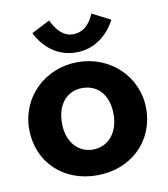

<svg xmlns="http://www.w3.org/2000/svg" viewBox="-79 -746 721 824"><g transform="rotate(-10 281.5 -334.0)"><path d="M374 -677C353 -626 321 -603 282 -603C243 -603 215 -629 190 -679L110 -638C147 -565 208 -524 282 -524C355 -524 417 -565 454 -636ZM280 11C423 11 535 -89 535 -235C535 -373 423 -482 280 -482C136 -482 25 -373 25 -235C25 -87 135 12 280 11ZM280 -101C215 -101 168 -154 168 -235C168 -321 216 -369 280 -369C346 -369 393 -321 393 -235C393 -154 346 -101 280 -101Z"/></g></svg>

Font: Inconsolata SemiExpanded Black
Style: Regular
Weight: 900
Width: 6
Monospace: yes
Designer: Raph Levien, Cyreal, Brenton Simpson
Foundry: Raph Levien, Cyreal, Google
Version: Version 3.100